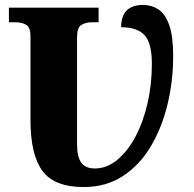

<svg xmlns="http://www.w3.org/2000/svg" viewBox="-20 -745 785 775"><path d="M318 10Q199 10 151 -55.5Q103 -121 103 -261V-598Q103 -635 85.5 -645Q68 -655 43 -655H16V-714H378V-655H351Q326 -655 308.5 -644.5Q291 -634 291 -594V-162Q291 -112 308 -88.5Q325 -65 363 -65Q411 -65 453 -99.5Q495 -134 526.5 -193Q558 -252 575.5 -328Q593 -404 593 -488Q593 -570 564 -602.5Q535 -635 469 -635Q469 -725 558 -725Q592 -725 619.5 -707Q647 -689 663 -644Q679 -599 679 -519Q679 -418 656 -323Q633 -228 588 -153Q543 -78 475.5 -34Q408 10 318 10Z"/></svg>

Font: Noto Serif SemiCondensed Black
Style: Regular
Weight: 900
Width: 4
Designer: Monotype Design Team
Foundry: Monotype Imaging Inc.
Version: Version 2.014; ttfautohint (v1.8.4.7-5d5b)